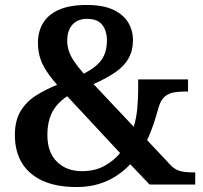

<svg xmlns="http://www.w3.org/2000/svg" viewBox="-20 -744 819 774"><path d="M289 10Q207 10 151.5 -15.5Q96 -41 68 -87.5Q40 -134 40 -200Q40 -258 63 -296Q86 -334 124.5 -358.5Q163 -383 210 -402Q184 -432 166.5 -459Q149 -486 141 -513Q133 -540 133 -571Q133 -618 154.5 -652.5Q176 -687 219.5 -705.5Q263 -724 330 -724Q396 -724 437 -704.5Q478 -685 497 -653Q516 -621 516 -582Q516 -541 499 -510Q482 -479 447.5 -454.5Q413 -430 357 -405L519 -233Q530 -268 533.5 -308Q537 -348 537 -382V-424H738V-375H724Q702 -375 681 -371.5Q660 -368 644 -354.5Q628 -341 619 -310Q611 -280 600 -246.5Q589 -213 573 -179L670 -76Q686 -60 706.5 -54.5Q727 -49 758 -49H767V0H583L505 -82Q482 -57 450.5 -36Q419 -15 379 -2.5Q339 10 289 10ZM310 -54Q363 -54 401.5 -75.5Q440 -97 464 -127L251 -356Q225 -339 207 -317Q189 -295 180 -266Q171 -237 171 -200Q171 -130 209.5 -92Q248 -54 310 -54ZM318 -447Q367 -472 389 -502.5Q411 -533 411 -581Q411 -620 392 -644Q373 -668 331 -668Q293 -668 272 -644.5Q251 -621 251 -580Q251 -556 258.5 -535.5Q266 -515 281 -493.5Q296 -472 318 -447Z"/></svg>

Font: Noto Serif Khmer SemiBold
Style: Regular
Weight: 600
Version: Version 2.003